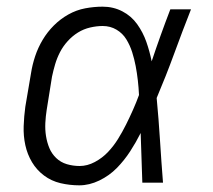

<svg xmlns="http://www.w3.org/2000/svg" viewBox="-20 -548 640 576"><path d="M218 8Q189 8 161.5 1.5Q134 -5 112 -21.5Q90 -38 76 -61.5Q62 -85 56 -112.5Q50 -140 51 -169.5Q52 -199 56 -228L73 -328Q77 -354 85.5 -379.5Q94 -405 108 -428.5Q122 -452 141.5 -471.5Q161 -491 185 -504.5Q209 -518 235.5 -523Q262 -528 288 -528Q320 -528 347 -514Q374 -500 391.5 -475.5Q409 -451 419 -422.5Q429 -394 435 -364Q448 -403 462 -442Q476 -481 491 -520H553Q527 -454 502.5 -387Q478 -320 450 -254Q456 -191 460 -127Q464 -63 469 0H407Q406 -37 404.5 -74.5Q403 -112 402 -149Q388 -121 370.5 -94Q353 -67 330.5 -44Q308 -21 278 -6.5Q248 8 218 8ZM219 -50Q242 -50 264.5 -62Q287 -74 304 -92Q321 -110 334 -131Q347 -152 358 -174Q369 -196 379 -218.5Q389 -241 397 -263Q396 -285 393.5 -307Q391 -329 387 -350Q383 -371 376.5 -391.5Q370 -412 359 -430Q348 -448 329.5 -459Q311 -470 288 -470Q270 -470 250.5 -465.5Q231 -461 214 -450.5Q197 -440 183 -424.5Q169 -409 160 -391.5Q151 -374 145.5 -355.5Q140 -337 136 -318L120 -218Q117 -199 116 -179Q115 -159 118 -140Q121 -121 128 -104Q135 -87 148.5 -74Q162 -61 180.5 -55.5Q199 -50 219 -50Z"/></svg>

Font: Iosevka Light Extended
Style: Italic
Weight: 300
Width: 7
Italic angle: -9°
Monospace: yes
Designer: Belleve Invis
Foundry: Belleve Invis
Version: Version 32.5.0; ttfautohint (v1.8.4)